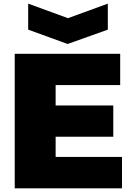

<svg xmlns="http://www.w3.org/2000/svg" viewBox="-20 -1036 724 1056"><path d="M135 -1016 354 -936 573 -1016V-873L352 -794L135 -873ZM61 -740H641V-568H286V-456H603V-284H286V-173H651V0H61Z"/></svg>

Font: Plata Sans Black
Style: Regular
Weight: 900
Designer: Pablo Impallari, Andres Torresi, & Cristiano Sobral
Foundry: Pablo Impallari, Andres Torresi, & Cristiano Sobral
Version: Version 1.00;December 28, 2019;FontCreator 12.0.0.2547 64-bi